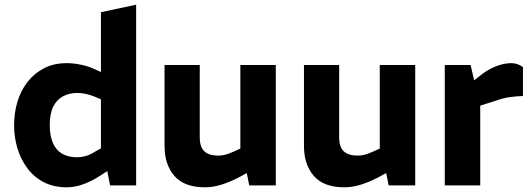

<svg xmlns="http://www.w3.org/2000/svg" viewBox="-20 -790 2262 818"><path d="M265 8Q208 8 166 -14Q124 -36 96 -74Q68 -112 54 -159Q40 -206 40 -256Q40 -308 54 -355.5Q68 -403 96.5 -440Q125 -477 167 -499Q209 -521 265 -521Q292 -521 324 -514.5Q356 -508 384 -495L410 -483V-738L560 -770V0H449L437 -61L406 -41Q372 -19 336 -5.5Q300 8 265 8ZM192 -257Q192 -212 205 -181.5Q218 -151 244 -135.5Q270 -120 309 -120Q324 -120 342.5 -124.5Q361 -129 380 -141L410 -158V-367L379 -380Q363 -386 345 -390Q327 -394 310 -394Q275 -394 248 -379.5Q221 -365 206.5 -335Q192 -305 192 -257Z M853 8Q765 8 723 -40.5Q681 -89 681 -168V-513H831V-206Q831 -164 850.5 -145.5Q870 -127 910 -127Q927 -127 942 -131.5Q957 -136 973 -143L1004 -157V-513H1155V0H1042L1024 -88L1054 -65L995 -33Q958 -14 922.5 -3Q887 8 853 8Z M1447 8Q1359 8 1317 -40.5Q1275 -89 1275 -168V-513H1425V-206Q1425 -164 1444.5 -145.5Q1464 -127 1504 -127Q1521 -127 1536 -131.5Q1551 -136 1567 -143L1598 -157V-513H1749V0H1636L1618 -88L1648 -65L1589 -33Q1552 -14 1516.5 -3Q1481 8 1447 8Z M1875 0V-513H1985L2000 -448L2039 -478Q2067 -498 2098.5 -509.5Q2130 -521 2159 -521Q2171 -521 2183.5 -517Q2196 -513 2208 -504V-381Q2178 -380 2150.5 -376Q2123 -372 2089 -360L2026 -340V0Z"/></svg>

Font: REM Medium SemiBold
Style: Regular
Weight: 600
Version: Version 1.005;gftools[0.9.28]